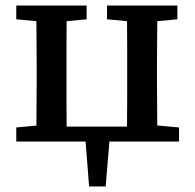

<svg xmlns="http://www.w3.org/2000/svg" viewBox="-20 -513 708 696"><path d="M111 0Q112 -30 112 -67.5Q112 -105 112.5 -144Q113 -183 113 -218V-275Q113 -310 112.5 -349Q112 -388 112 -426Q112 -464 111 -493H222Q222 -464 221.5 -426Q221 -388 221 -349Q221 -310 221 -275V-218Q221 -183 221 -144Q221 -105 221.5 -67.5Q222 -30 222 0ZM440 0Q440 -30 440.5 -67.5Q441 -105 441 -144Q441 -183 441 -218V-275Q441 -310 441 -349Q441 -388 440.5 -426Q440 -464 440 -493H551Q550 -464 550 -426Q550 -388 549.5 -349Q549 -310 549 -275V-218Q549 -183 549.5 -144Q550 -105 550 -67.5Q550 -30 551 0ZM39 -443V-493H294V-443L188 -433H148ZM368 -443V-493H623V-443L517 -433H477ZM39 0V-51L148 -61H164V0ZM504 0V-61H519L629 -51V0ZM188 0V-54H480V0ZM303 163 287 -41H380L363 163Z"/></svg>

Font: Source Serif 4 Medium
Style: Regular
Weight: 500
Designer: Frank Grießhammer
Foundry: Adobe Systems Incorporated
Version: Version 4.004;hotconv 1.0.116;makeotfexe 2.5.65601